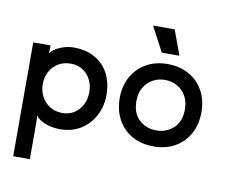

<svg xmlns="http://www.w3.org/2000/svg" viewBox="-94 -810 1343 1146"><g transform="rotate(10 578.0 -236.5)"><path d="M300 -482Q374 -482 428.5 -451.5Q483 -421 512 -365.5Q541 -310 541 -235Q541 -169 512 -112.5Q483 -56 429 -21.5Q375 13 300 13Q273 13 243 6Q213 -1 189 -14.5Q165 -28 155 -46L157 -3V220H56V-470H161V-460L159 -420Q176 -447 217.5 -464.5Q259 -482 300 -482ZM299 -85Q360 -85 398.5 -128Q437 -171 437 -235Q437 -299 398.5 -341.5Q360 -384 299 -384Q256 -384 223.5 -364Q191 -344 173 -310.5Q155 -277 155 -235Q155 -194 173 -160Q191 -126 223.5 -105.5Q256 -85 299 -85Z M870 17Q795 17 739 -15Q683 -47 652.5 -103.5Q622 -160 622 -233Q622 -307 653.5 -363Q685 -419 740.5 -450.5Q796 -482 870 -482Q943 -482 999 -450.5Q1055 -419 1086 -363Q1117 -307 1117 -233Q1117 -160 1086.5 -103.5Q1056 -47 1000.5 -15Q945 17 870 17ZM870 -386Q831 -386 797.5 -368Q764 -350 743.5 -315.5Q723 -281 723 -233Q723 -159 765.5 -119.5Q808 -80 870 -80Q931 -80 974 -119.5Q1017 -159 1017 -233Q1017 -281 996.5 -315.5Q976 -350 942.5 -368Q909 -386 870 -386ZM874 -693 929 -543H822L743 -693Z"/></g></svg>

Font: Kreadon Light
Style: Bold
Weight: 600
Designer: Reiya WATANABE
Foundry: StudioGnu
Version: Version 1.003; ttfautohint (v1.8.4.7-5d5b);gftools[0.9.32]